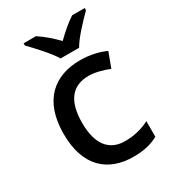

<svg xmlns="http://www.w3.org/2000/svg" viewBox="-188 -864 868 972"><g transform="rotate(-30 245.5 -378.0)"><path d="M231 -606H339C364 -651 427 -716 464 -753V-766H391C356 -744 320 -712 284 -677C251 -712 214 -743 179 -766H107V-753C144 -715 204 -651 231 -606ZM303 10C367 10 410 -2 448 -23V-114C409 -94 363 -80 305 -80C212 -80 162 -145 162 -268C162 -394 211 -459 309 -459C347 -459 392 -446 427 -432L459 -518C423 -536 367 -549 311 -549C163 -549 53 -465 53 -267C53 -75 156 10 303 10Z"/></g></svg>

Font: Noto Sans Georgian Medium
Style: Regular
Weight: 500
Designer: Monotype Design Team, Akaki Razmadze
Foundry: Google LLC
Version: Version 2.005